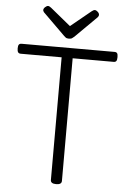

<svg xmlns="http://www.w3.org/2000/svg" viewBox="-70 -1185 831 1249"><g transform="rotate(5 345.0 -560.0)"><path d="M345 15Q309 15 309 -9V-810H42Q30 -810 24.5 -817.5Q19 -825 19 -843Q19 -861 24.5 -868Q30 -875 42 -875H649Q661 -875 666 -868Q671 -861 671 -843Q671 -825 666 -817.5Q661 -810 649 -810H381V-9Q381 3 372 9Q363 15 345 15ZM498 -1135Q507 -1135 517 -1125.5Q527 -1116 527 -1106Q527 -1103 526 -1099.5Q525 -1096 521 -1091L380 -951Q373 -946 366.5 -940.5Q360 -935 345 -935Q331 -935 324 -940.5Q317 -946 312 -951L169 -1092Q165 -1097 164 -1100.5Q163 -1104 163 -1106Q163 -1116 173.5 -1125.5Q184 -1135 192 -1135Q198 -1135 202.5 -1132Q207 -1129 213 -1125L345 -1017L477 -1125Q483 -1129 487.5 -1132Q492 -1135 498 -1135Z"/></g></svg>

Font: Playwrite GB S Light
Style: Regular
Weight: 300
Designer: Veronika Burian, José Scaglione
Foundry: TypeTogether
Version: Version 1.002